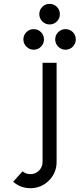

<svg xmlns="http://www.w3.org/2000/svg" viewBox="-20 -777 415 1002"><path d="M138.7 205.1Q86.9 205.1 48.8 171.4L97.7 117.2Q115.2 131.8 138.7 131.8Q165 131.8 183.6 113.3Q202.1 94.7 202.1 68.4V-449.2H275.4V68.4Q275.4 125 235.4 165Q195.3 205.1 138.7 205.1ZM155.8 -517.6Q133.8 -517.6 117.9 -533.4Q102.1 -549.3 102.1 -571.3Q102.1 -593.8 117.9 -609.4Q133.8 -625 155.8 -625Q178.2 -625 193.8 -609.4Q209.5 -593.8 209.5 -571.3Q209.5 -549.3 193.8 -533.4Q178.2 -517.6 155.8 -517.6ZM321.8 -517.6Q299.8 -517.6 283.9 -533.4Q268.1 -549.3 268.1 -571.3Q268.1 -593.8 283.9 -609.4Q299.8 -625 321.8 -625Q344.2 -625 359.9 -609.4Q375.5 -593.8 375.5 -571.3Q375.5 -549.3 359.9 -533.4Q344.2 -517.6 321.8 -517.6ZM238.8 -649.4Q216.8 -649.4 200.9 -665.3Q185.1 -681.2 185.1 -703.1Q185.1 -725.6 200.9 -741.2Q216.8 -756.8 238.8 -756.8Q261.2 -756.8 276.9 -741.2Q292.5 -725.6 292.5 -703.1Q292.5 -681.2 276.9 -665.3Q261.2 -649.4 238.8 -649.4Z"/></svg>

Font: Catrinity
Style: Regular
Weight: 400
Designer: Alexander Lange
Foundry: High-Logic / Made with FontCreator
Version: Version 2.090;May 20, 2024;FontCreator 15.0.0.2974 64-bit